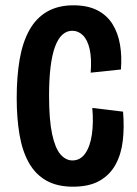

<svg xmlns="http://www.w3.org/2000/svg" viewBox="-20 -691 516 724"><path d="M255 13Q195 13 154 -10.5Q113 -34 88.5 -78Q64 -122 53.5 -183.5Q43 -245 43 -322Q43 -402 54 -466.5Q65 -531 90.5 -577Q116 -623 157.5 -647Q199 -671 257 -671Q310 -671 346.5 -652.5Q383 -634 404 -600.5Q425 -567 432.5 -523Q440 -479 436 -429L322 -417Q326 -471 318 -506Q310 -541 292.5 -558Q275 -575 253 -575Q231 -575 214.5 -559.5Q198 -544 187 -513.5Q176 -483 170.5 -437Q165 -391 165 -330Q165 -239 176.5 -185.5Q188 -132 208 -109Q228 -86 253 -86Q283 -86 301.5 -112.5Q320 -139 326.5 -184Q333 -229 328 -284L444 -270Q449 -211 443 -160Q437 -109 415.5 -70Q394 -31 355 -9Q316 13 255 13Z"/></svg>

Font: Bricolage Grotesque 24pt Condensed SemiBold
Style: Regular
Weight: 600
Width: 3
Designer: Mathieu Triay
Foundry: Atelier Triay
Version: Version 1.001;gftools[0.9.33.dev8+g029e19f]